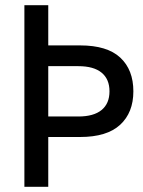

<svg xmlns="http://www.w3.org/2000/svg" viewBox="-20 -720 551 740"><path d="M74 -700H166V-545H289Q393 -545 443.5 -498Q494 -451 494 -368Q494 -286 443 -239Q392 -192 289 -192H166V0H74ZM282 -271Q341 -271 371.5 -296Q402 -321 402 -368Q402 -415 371.5 -440Q341 -465 282 -465H166V-271Z"/></svg>

Font: Cabin Condensed
Style: Regular
Weight: 400
Width: 3
Designer: Pablo Impallari
Foundry: Pablo Impallari. http://www.impallari.com Igino Marini. http://www.ikern.com
Version: Version 2.200